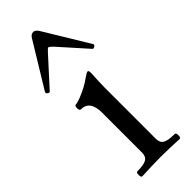

<svg xmlns="http://www.w3.org/2000/svg" viewBox="-232 -710 738 738"><g transform="rotate(-45 137.0 -341.5)"><path d="M45 3Q40 3 38.5 -3.5Q37 -10 38.5 -17Q40 -24 45 -24Q80 -24 94 -32.5Q108 -41 108 -62V-279Q108 -346 59 -346Q52 -346 52 -359.5Q52 -373 59 -373Q67 -373 85.5 -380Q104 -387 124 -397.5Q144 -408 157 -418Q175 -431 181 -431Q186 -431 186 -417Q185 -391 184 -375Q183 -359 183 -342V-62Q183 -41 197 -32.5Q211 -24 247 -24Q252 -24 253.5 -17Q255 -10 253.5 -3.5Q252 3 247 3Q222 2 196.5 1Q171 0 147 0Q121 0 95.5 1Q70 2 45 3ZM24 -480Q20 -475 13 -480Q6 -485 9 -491L120 -673Q128 -686 140 -686Q150 -686 159 -673L270 -490Q273 -485 266 -480Q259 -475 255 -479L155 -591Q143 -603 139 -603Q136 -603 125 -591Z"/></g></svg>

Font: Junicode SmExp
Style: Regular
Weight: 400
Width: 6
Designer: Peter S. Baker
Version: Version 2.205; ttfautohint (v1.8.4)